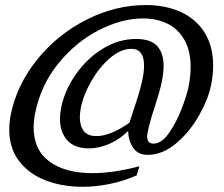

<svg xmlns="http://www.w3.org/2000/svg" viewBox="-20 -652 874 749"><path d="M556.2 -47.9Q518.6 -47.9 499.8 -74.7Q481 -101.6 480 -141.1Q448.2 -109.4 407.5 -91.3Q366.7 -73.2 326.2 -73.2Q270.5 -73.2 242.2 -105Q213.9 -136.7 213.9 -189Q213.9 -207.5 218.8 -232.9Q232.4 -299.8 275.4 -361.6Q318.4 -423.3 380.4 -461.7Q442.4 -500 510.3 -500Q568.4 -500 593.3 -472.4Q618.2 -444.8 618.2 -395Q618.2 -368.7 610.8 -331.1Q606.4 -310.5 599.1 -285.6Q591.8 -260.7 584.5 -237.8Q564 -176.3 557.1 -141.1Q554.2 -128.4 554.2 -119.1Q554.2 -91.8 578.6 -91.8Q610.4 -91.8 639.2 -133.1Q668 -174.3 688.2 -226.8Q708.5 -279.3 715.3 -312.5Q723.6 -352.5 723.6 -390.6Q723.6 -453.6 699.5 -496.3Q675.3 -539.1 633.3 -559.6Q591.3 -580.1 537.6 -580.1Q455.1 -580.1 365.7 -534.4Q276.4 -488.8 207.8 -404.5Q139.2 -320.3 117.2 -210.9Q111.3 -181.2 111.3 -154.3Q111.3 -67.4 172.6 -22Q233.9 23.4 341.3 23.4Q421.9 23.4 523.9 -3.4L513.2 32.2Q462.9 54.2 408.9 65.4Q355 76.7 302.2 76.7Q223.1 76.7 158.2 51.8Q93.3 26.9 54.7 -23.4Q16.1 -73.7 16.1 -146.5Q16.1 -174.3 22 -205.1Q45.9 -321.8 125.2 -419.9Q204.6 -518.1 317.4 -575.2Q430.2 -632.3 549.3 -632.3Q626 -632.3 685.3 -605.2Q744.6 -578.1 778.1 -524.9Q811.5 -471.7 811.5 -396.5Q811.5 -359.9 803.7 -320.8Q792.5 -265.1 755.9 -200.7Q719.2 -136.2 666.3 -92Q613.3 -47.9 556.2 -47.9ZM295.4 -231.9Q291.5 -210.9 291.5 -194.3Q291.5 -160.2 307.1 -140.6Q322.8 -121.1 355.5 -121.1Q385.7 -121.1 419.9 -136Q454.1 -150.9 484.9 -173.3L499.5 -218.3Q512.7 -257.3 521.5 -286.6Q530.3 -315.9 536.1 -344.7Q542 -372.1 542 -396Q542 -461.4 492.7 -461.4Q451.2 -461.4 409.4 -425.8Q367.7 -390.1 336.7 -336.4Q305.7 -282.7 295.4 -231.9Z"/></svg>

Font: Radley
Style: Italic
Weight: 400
Italic angle: -12°
Designer: Vernon Adams
Foundry: Vernon Adams
Version: Version 1.003; ttfautohint (v1.6)